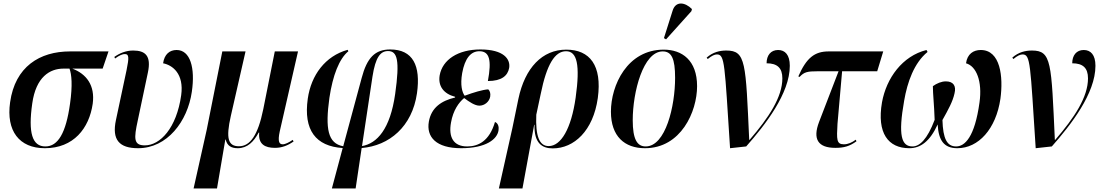

<svg xmlns="http://www.w3.org/2000/svg" viewBox="-20 -826 6206 1083"><path d="M233 10C395 10 483 -102 503 -241C517 -345 467 -409 388 -439H559L592 -536H375C204 -536 65 -450 37 -249C14 -88 88 10 233 10ZM236 0C162 0 138 -76 162 -243C183 -392 261 -439 338 -439H372C384 -407 390 -346 375 -241C352 -75 307 0 236 0Z M759 10C923 10 1038 -141 1062 -308C1082 -444 1053 -544 976 -544C937 -544 907 -520 900 -469C952 -459 1019 -411 1002 -289C976 -103 883 -6 797 -6C733 -6 735 -45 757 -146L814 -416C835 -513 798 -541 731 -541C690 -541 655 -526 625 -505L629 -496C653 -514 673 -522 685 -521C707 -521 709 -503 694 -431L634 -149C610 -37 653 10 759 10Z M1072 237H1204L1251 -39H1253C1261 -4 1284 10 1321 10C1375 10 1411 -26 1439 -78H1442C1436 -12 1475 8 1531 8C1570 8 1603 -5 1636 -28L1631 -37C1611 -23 1589 -12 1575 -12C1556 -12 1545 -25 1558 -85L1661 -536H1530L1465 -210C1435 -63 1391 -1 1328 -1C1267 -1 1253 -44 1282 -172L1365 -536H1234L1146 -94Z M1852 237H1986L2020 9C2176 -4 2305 -112 2332 -300C2354 -456 2309 -547 2181 -547C2095 -547 2050 -500 2020 -386L1916 -1C1829 -17 1814 -100 1838 -274C1857 -401 1893 -494 1945 -537L1941 -545C1815 -510 1735 -403 1716 -269C1691 -92 1761 -1 1913 9ZM2081 -394C2098 -504 2126 -538 2169 -538C2221 -538 2236 -487 2209 -296C2181 -98 2107 -17 2022 -2Z M2581 10C2722 10 2785 -41 2792 -91C2795 -110 2790 -131 2772 -138C2740 -29 2677 0 2615 0C2537 0 2509 -53 2524 -135C2536 -204 2568 -248 2598 -273C2627 -251 2659 -230 2684 -230C2713 -230 2740 -252 2745 -281C2748 -300 2743 -314 2734 -322C2703 -320 2652 -305 2601 -286C2587 -305 2575 -345 2587 -414C2602 -496 2635 -537 2684 -537C2741 -537 2754 -488 2732 -369C2810 -369 2844 -399 2852 -443C2860 -492 2822 -547 2690 -547C2564 -547 2476 -490 2460 -401C2450 -341 2482 -297 2547 -280V-276C2471 -258 2413 -220 2399 -140C2384 -54 2439 10 2581 10Z M2794 237H2927L2993 -122H2995C2992 -17 3039 11 3098 11C3218 11 3326 -88 3352 -273C3377 -457 3307 -546 3174 -546C3039 -546 2941 -444 2904 -268L2870 -103ZM3075 -2C3022 -2 3000 -58 3005 -179L3030 -296C3064 -464 3110 -537 3173 -537C3235 -537 3253 -461 3227 -275C3202 -99 3144 -2 3075 -2Z M3737 -604 3880 -763 3883 -775C3843 -815 3791 -821 3774 -766L3725 -611ZM3618 10C3821 10 3912 -196 3912 -340C3912 -486 3827 -546 3724 -546C3518 -546 3426 -345 3426 -196C3426 -57 3503 10 3618 10ZM3622 0C3574 0 3549 -40 3549 -148C3549 -307 3608 -536 3718 -536C3768 -536 3788 -496 3788 -387C3788 -228 3735 0 3622 0Z M4098 10 4189 0C4297 -122 4435 -299 4435 -455C4435 -517 4408 -544 4369 -544C4328 -544 4304 -514 4304 -469C4364 -469 4393 -443 4393 -384C4393 -279 4317 -163 4208 -37H4206C4186 -473 4188 -541 4077 -541C4040 -541 4001 -532 3966 -501L3972 -493C3995 -512 4011 -519 4024 -519C4069 -519 4067 -466 4098 10Z M4692 8C4741 8 4772 -1 4811 -29L4807 -38C4786 -22 4763 -12 4740 -12C4698 -12 4699 -39 4704 -128L4730 -424H4928L4962 -536H4654C4575 -536 4529 -500 4483 -395L4490 -392C4516 -420 4534 -424 4593 -424H4710L4600 -138C4563 -41 4594 8 4692 8Z M5109 10C5172 10 5225 -28 5269 -124C5274 -33 5305 10 5380 10C5499 10 5598 -98 5623 -269C5640 -394 5623 -544 5512 -544C5471 -544 5436 -522 5429 -469C5487 -453 5522 -368 5505 -248C5478 -52 5422 0 5373 0C5322 0 5299 -43 5296 -149C5329 -208 5354 -253 5364 -299C5375 -342 5357 -367 5315 -367C5291 -367 5264 -356 5242 -340C5242 -295 5249 -240 5252 -150C5210 -39 5167 0 5127 0C5065 0 5045 -61 5080 -258C5098 -363 5136 -471 5212 -533L5206 -544C5070 -510 4980 -386 4955 -249C4925 -75 4990 10 5109 10Z M5822 10 5913 0C6021 -122 6159 -299 6159 -455C6159 -517 6132 -544 6093 -544C6052 -544 6028 -514 6028 -469C6088 -469 6117 -443 6117 -384C6117 -279 6041 -163 5932 -37H5930C5910 -473 5912 -541 5801 -541C5764 -541 5725 -532 5690 -501L5696 -493C5719 -512 5735 -519 5748 -519C5793 -519 5791 -466 5822 10Z"/></svg>

Font: Noto Serif Display SemiCondensed SemiBold
Style: Italic
Weight: 600
Width: 4
Italic angle: -12°
Designer: Monotype Design Team
Foundry: Monotype Imaging Inc.
Version: Version 2.009